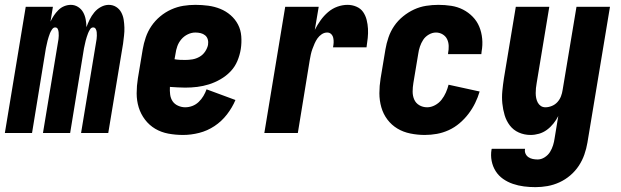

<svg xmlns="http://www.w3.org/2000/svg" viewBox="-39 -548 2559 791"><path d="M-19 0 67 -520H179L169 -459Q175 -472 183 -484Q191 -496 201.5 -506.5Q212 -517 225.5 -522.5Q239 -528 253 -528Q269 -528 282.5 -519.5Q296 -511 303.5 -497.5Q311 -484 314 -468Q317 -452 317 -436Q323 -452 330.5 -467.5Q338 -483 349.5 -497Q361 -511 377 -519.5Q393 -528 409 -528Q426 -528 439.5 -519.5Q453 -511 460.5 -497Q468 -483 470.5 -467Q473 -451 473.5 -434.5Q474 -418 472 -401.5Q470 -385 468 -368L407 0H295L359 -387Q360 -394 360 -401Q360 -408 359.5 -415Q359 -422 355.5 -428.5Q352 -435 345 -435Q337 -435 332 -427Q327 -419 324 -411.5Q321 -404 318.5 -396Q316 -388 314 -380.5Q312 -373 310.5 -365Q309 -357 307 -349L250 0H138L202 -387Q203 -394 203 -401Q203 -408 202.5 -415Q202 -422 199 -428.5Q196 -435 188 -435Q181 -435 175.5 -427Q170 -419 167 -411.5Q164 -404 161.5 -396Q159 -388 157 -380.5Q155 -373 153.5 -365Q152 -357 150 -349L93 0Z M715 8Q684 8 654.5 2.5Q625 -3 600.5 -17.5Q576 -32 558.5 -55Q541 -78 532.5 -105.5Q524 -133 524 -163.5Q524 -194 529 -225L549 -345Q553 -369 561.5 -394Q570 -419 585 -441Q600 -463 621 -480.5Q642 -498 666.5 -509Q691 -520 716 -524Q741 -528 766 -528Q793 -528 819 -524.5Q845 -521 868.5 -511.5Q892 -502 911 -485.5Q930 -469 941.5 -447Q953 -425 955 -398.5Q957 -372 953 -346Q949 -321 939 -297Q929 -273 911 -254Q893 -235 869.5 -221.5Q846 -208 822 -200.5Q798 -193 773.5 -190Q749 -187 724 -187Q709 -187 693 -188Q677 -189 661 -190Q660 -174 662 -158.5Q664 -143 672 -131Q680 -119 694.5 -112.5Q709 -106 724 -106Q739 -106 753.5 -111.5Q768 -117 779.5 -128Q791 -139 799 -152.5Q807 -166 812 -180L931 -136Q918 -105 896 -76.5Q874 -48 844.5 -28.5Q815 -9 781.5 -0.5Q748 8 715 8ZM724 -301Q739 -301 754 -303.5Q769 -306 783 -314Q797 -322 806 -335.5Q815 -349 818 -363Q820 -375 817 -385.5Q814 -396 806 -402.5Q798 -409 787.5 -411.5Q777 -414 766 -414Q750 -414 734.5 -406.5Q719 -399 708 -386Q697 -373 691.5 -357.5Q686 -342 684 -326L680 -304Q691 -302 702 -301.5Q713 -301 724 -301Z M1050 0 1136 -520H1274L1258 -425Q1268 -445 1281.5 -464Q1295 -483 1312.5 -498Q1330 -513 1351 -520.5Q1372 -528 1393 -528Q1412 -528 1429.5 -520.5Q1447 -513 1457 -498.5Q1467 -484 1471.5 -466Q1476 -448 1477 -429.5Q1478 -411 1476 -391.5Q1474 -372 1471 -353H1333Q1335 -363 1335.5 -372.5Q1336 -382 1334 -391.5Q1332 -401 1325.5 -407.5Q1319 -414 1309 -414Q1297 -414 1286.5 -407Q1276 -400 1269 -390Q1262 -380 1257 -368.5Q1252 -357 1248 -346Q1244 -335 1241.5 -323.5Q1239 -312 1237 -300L1188 0Z M1711 8Q1681 8 1651.5 2Q1622 -4 1598 -18.5Q1574 -33 1557 -55.5Q1540 -78 1532 -106Q1524 -134 1524 -164Q1524 -194 1529 -225L1549 -345Q1553 -369 1561.5 -394Q1570 -419 1585 -441Q1600 -463 1621.5 -480.5Q1643 -498 1667 -509Q1691 -520 1716.5 -524Q1742 -528 1767 -528Q1794 -528 1820 -524Q1846 -520 1868.5 -508.5Q1891 -497 1908.5 -479Q1926 -461 1935.5 -438Q1945 -415 1947.5 -388.5Q1950 -362 1945 -335L1944 -325H1807V-329Q1810 -344 1809.5 -359Q1809 -374 1803 -386.5Q1797 -399 1784.5 -406.5Q1772 -414 1757 -414Q1742 -414 1727.5 -405.5Q1713 -397 1704.5 -384Q1696 -371 1691 -356Q1686 -341 1684 -326L1664 -206Q1661 -188 1661 -170.5Q1661 -153 1667.5 -138Q1674 -123 1688.5 -114.5Q1703 -106 1721 -106Q1737 -106 1753 -114.5Q1769 -123 1780 -137Q1791 -151 1798 -167Q1805 -183 1809 -199L1937 -171Q1930 -147 1918.5 -123.5Q1907 -100 1891 -79Q1875 -58 1854.5 -40.5Q1834 -23 1810 -12Q1786 -1 1761 3.5Q1736 8 1711 8Z M2167 223Q2143 223 2119.5 220Q2096 217 2074 209.5Q2052 202 2033.5 189Q2015 176 2003 157Q1991 138 1986.5 115Q1982 92 1986 68L1987 65H2124V66Q2122 76 2126 85Q2130 94 2138 99.5Q2146 105 2156 107Q2166 109 2176 109Q2191 109 2205 100Q2219 91 2227 78Q2235 65 2239.5 50.5Q2244 36 2246 21L2261 -70Q2253 -54 2241 -39Q2229 -24 2214 -13Q2199 -2 2181.5 3Q2164 8 2147 8Q2121 8 2098.5 -2Q2076 -12 2061.5 -31Q2047 -50 2040 -73.5Q2033 -97 2030.5 -122Q2028 -147 2030.5 -173Q2033 -199 2037 -225L2086 -520H2224L2172 -206Q2170 -195 2169 -185Q2168 -175 2168 -164.5Q2168 -154 2170 -144Q2172 -134 2176.5 -125.5Q2181 -117 2189 -111.5Q2197 -106 2208 -106Q2221 -106 2234.5 -111.5Q2248 -117 2257.5 -127.5Q2267 -138 2272 -151Q2277 -164 2279 -178L2336 -520H2474L2381 40Q2377 64 2368.5 88.5Q2360 113 2345.5 135Q2331 157 2310.5 174.5Q2290 192 2266 203Q2242 214 2217 218.5Q2192 223 2167 223Z"/></svg>

Font: Iosevka Heavy
Style: Italic
Weight: 900
Italic angle: -9°
Monospace: yes
Designer: Belleve Invis
Foundry: Belleve Invis
Version: Version 32.5.0; ttfautohint (v1.8.4)